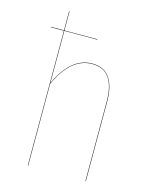

<svg xmlns="http://www.w3.org/2000/svg" viewBox="-111 -804 701 878"><g transform="rotate(15 239.5 -365.0)"><path d="M271 -526.9Q327.1 -526.9 354 -487.3Q380.9 -447.8 380.9 -377.9V0H378.9V-377.9Q378.9 -447.3 352.8 -486.1Q326.7 -524.9 271 -524.9Q170.4 -524.9 107.9 -387.2V0H106V-638.2H43.9V-640.1H106V-730H107.9V-640.1H264.2V-638.2H107.9V-391.1Q170.9 -526.9 271 -526.9Z"/></g></svg>

Font: Fira Sans Compressed Two
Style: Regular
Weight: 100
Width: 1
Designer: Carrois Corporate & Edenspiekermann AG
Foundry: Carrois Corporate GbR & Edenspiekermann AG
Version: Version 4.203;PS 004.203;hotconv 1.0.88;makeotf.lib2.5.64775